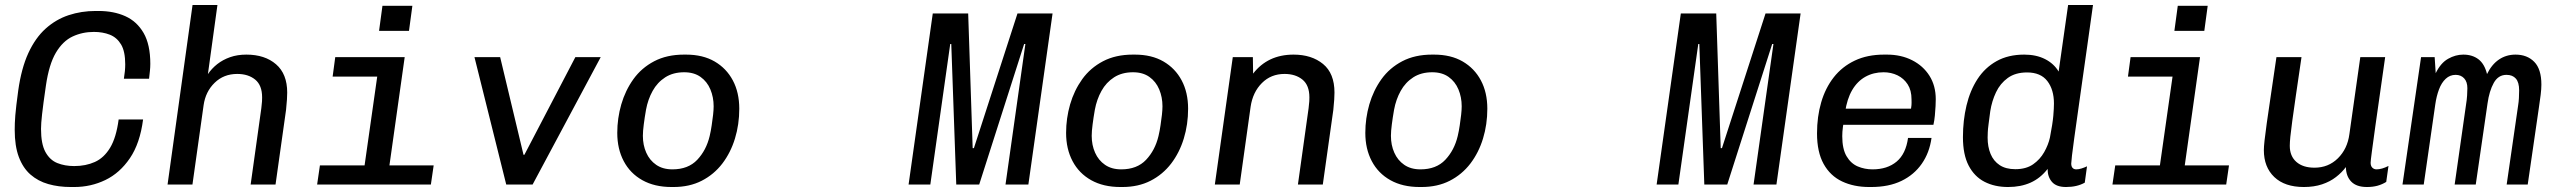

<svg xmlns="http://www.w3.org/2000/svg" viewBox="-20 -740 10240 770"><path d="M263.8 10Q214.8 10 173.6 -1.8Q132.5 -13.5 102.2 -40Q72 -66.5 55.5 -110.5Q39 -154.5 39 -219.2Q39 -232.8 39.5 -246.4Q40 -260 41.4 -277.5Q42.8 -295 45.6 -318.6Q48.5 -342.2 53 -376.2Q65.5 -465.8 93.6 -527Q121.8 -588.2 163 -625.2Q204.2 -662.2 255.2 -679.1Q306.2 -696 363.5 -696H375Q436 -696 482.5 -675.1Q529 -654.2 555.9 -607.8Q582.8 -561.2 582.8 -484Q582.8 -470 581.2 -455.2Q579.8 -440.5 577.8 -424.2H476.8Q479.5 -440.5 480.9 -455Q482.2 -469.5 482.2 -482.2Q482.2 -533.8 465.6 -561.6Q449 -589.5 420.6 -600.8Q392.2 -612 356.5 -612Q310.5 -612 271.1 -593.6Q231.8 -575.2 204.1 -528.6Q176.5 -482 164.2 -397.2Q153 -320.8 148.8 -282.4Q144.5 -244 144.5 -223.2Q144.5 -163 162.1 -130.6Q179.8 -98.2 209.8 -86.1Q239.8 -74 277.5 -74Q324 -74 360.6 -90.5Q397.2 -107 421.8 -147.8Q446.2 -188.5 455.8 -260.8H553.8Q541.5 -165.2 501 -105.6Q460.5 -46 402.4 -18Q344.2 10 277.8 10Z M652 0 752.2 -720H852L813.8 -442.8Q828.8 -465 851.2 -482.8Q873.8 -500.5 903 -510.8Q932.2 -521 968 -521Q1042.2 -521 1087 -482.2Q1131.8 -443.5 1131.8 -368.8Q1131.8 -359 1130.8 -340.8Q1129.8 -322.5 1127.2 -299.5L1085 0H985.2L1028 -306Q1030.2 -322 1030.8 -333.8Q1031.2 -345.5 1031.2 -349.5Q1031.2 -398 1003.4 -420.8Q975.5 -443.5 931.5 -443.5Q877.2 -443.5 840.8 -408Q804.2 -372.5 796.5 -317.8L751.8 0Z M1431.2 0 1492.8 -432.8H1314L1324.5 -511H1603L1531 0ZM1251.8 0 1263 -76.8H1719.2L1708 0ZM1500.2 -616.2 1513.8 -716.8H1633.8L1620.2 -616.2Z M2010.2 0 1882.8 -511H1985.8L2079.5 -119.2H2083L2287.5 -511H2389.2L2116 0Z M2673.2 10Q2605 10 2556.1 -17.4Q2507.2 -44.8 2481.4 -93.8Q2455.5 -142.8 2455.5 -207Q2455.5 -265.5 2471.6 -321.4Q2487.8 -377.2 2520.2 -422.5Q2552.8 -467.8 2603.6 -494.4Q2654.5 -521 2723 -521H2731.5Q2798.5 -521 2845.9 -493.5Q2893.2 -466 2919 -417.5Q2944.8 -369 2944.8 -304Q2944.8 -241 2927.5 -184.4Q2910.2 -127.8 2876.8 -84Q2843.2 -40.2 2794.2 -15.1Q2745.2 10 2681 10ZM2676.5 -60.8Q2740 -60.8 2776.2 -99.1Q2812.5 -137.5 2826 -194.2Q2831 -215.2 2834.2 -237.5Q2837.5 -259.8 2839.8 -279.6Q2842 -299.5 2842 -313.8Q2842 -350.2 2828.9 -381.5Q2815.8 -412.8 2789.5 -431.5Q2763.2 -450.2 2723.8 -450.2Q2679.5 -450.2 2647.9 -429.9Q2616.2 -409.5 2597.4 -375.5Q2578.5 -341.5 2570.8 -300Q2565.2 -268 2561.8 -241.1Q2558.2 -214.2 2558.2 -195.2Q2558.2 -158 2571.8 -127.6Q2585.2 -97.2 2611.6 -79Q2638 -60.8 2676.5 -60.8Z M3623.8 0 3720.8 -686H3862.8L3880.8 -146H3885.8L4060.5 -686H4201.2L4104.2 0H4012.5L4092.2 -563.5H4087.2L3907 0H3815L3795 -563.5H3790.8L3711 0Z M4473.2 10Q4405 10 4356.1 -17.4Q4307.2 -44.8 4281.4 -93.8Q4255.5 -142.8 4255.5 -207Q4255.5 -265.5 4271.6 -321.4Q4287.8 -377.2 4320.2 -422.5Q4352.8 -467.8 4403.6 -494.4Q4454.5 -521 4523 -521H4531.5Q4598.5 -521 4645.9 -493.5Q4693.2 -466 4719 -417.5Q4744.8 -369 4744.8 -304Q4744.8 -241 4727.5 -184.4Q4710.2 -127.8 4676.8 -84Q4643.2 -40.2 4594.2 -15.1Q4545.2 10 4481 10ZM4476.5 -60.8Q4540 -60.8 4576.2 -99.1Q4612.5 -137.5 4626 -194.2Q4631 -215.2 4634.2 -237.5Q4637.5 -259.8 4639.8 -279.6Q4642 -299.5 4642 -313.8Q4642 -350.2 4628.9 -381.5Q4615.8 -412.8 4589.5 -431.5Q4563.2 -450.2 4523.8 -450.2Q4479.5 -450.2 4447.9 -429.9Q4416.2 -409.5 4397.4 -375.5Q4378.5 -341.5 4370.8 -300Q4365.2 -268 4361.8 -241.1Q4358.2 -214.2 4358.2 -195.2Q4358.2 -158 4371.8 -127.6Q4385.2 -97.2 4411.6 -79Q4438 -60.8 4476.5 -60.8Z M4852 0 4924 -511H5004.5L5005.5 -444.8Q5034.5 -482.5 5075.1 -501.8Q5115.8 -521 5167.8 -521Q5240.2 -521 5286 -483.4Q5331.8 -445.8 5331.8 -368.8Q5331.8 -359 5330.8 -340.8Q5329.8 -322.5 5327.2 -299.5L5285 0H5185.2L5228 -306Q5230.2 -322 5230.8 -333.8Q5231.2 -345.5 5231.2 -349.5Q5231.2 -398 5203.4 -420.8Q5175.5 -443.5 5131.5 -443.5Q5077.2 -443.5 5040.8 -407Q5004.2 -370.5 4995.5 -312L4951.8 0Z M5673.2 10Q5605 10 5556.1 -17.4Q5507.2 -44.8 5481.4 -93.8Q5455.5 -142.8 5455.5 -207Q5455.5 -265.5 5471.6 -321.4Q5487.8 -377.2 5520.2 -422.5Q5552.8 -467.8 5603.6 -494.4Q5654.5 -521 5723 -521H5731.5Q5798.5 -521 5845.9 -493.5Q5893.2 -466 5919 -417.5Q5944.8 -369 5944.8 -304Q5944.8 -241 5927.5 -184.4Q5910.2 -127.8 5876.8 -84Q5843.2 -40.2 5794.2 -15.1Q5745.2 10 5681 10ZM5676.5 -60.8Q5740 -60.8 5776.2 -99.1Q5812.5 -137.5 5826 -194.2Q5831 -215.2 5834.2 -237.5Q5837.5 -259.8 5839.8 -279.6Q5842 -299.5 5842 -313.8Q5842 -350.2 5828.9 -381.5Q5815.8 -412.8 5789.5 -431.5Q5763.2 -450.2 5723.8 -450.2Q5679.5 -450.2 5647.9 -429.9Q5616.2 -409.5 5597.4 -375.5Q5578.5 -341.5 5570.8 -300Q5565.2 -268 5561.8 -241.1Q5558.2 -214.2 5558.2 -195.2Q5558.2 -158 5571.8 -127.6Q5585.2 -97.2 5611.6 -79Q5638 -60.8 5676.5 -60.8Z M6623.8 0 6720.8 -686H6862.8L6880.8 -146H6885.8L7060.5 -686H7201.2L7104.2 0H7012.5L7092.2 -563.5H7087.2L6907 0H6815L6795 -563.5H6790.8L6711 0Z M7476.2 10Q7414.8 10 7367.4 -12.4Q7320 -34.8 7293.5 -82.6Q7267 -130.5 7267 -205Q7267 -272.5 7283.8 -329.8Q7300.5 -387 7334.1 -430Q7367.8 -473 7418.4 -497Q7469 -521 7535.8 -521H7547.5Q7604 -521 7648.4 -498.5Q7692.8 -476 7718 -436Q7743.2 -396 7743.2 -342Q7743.2 -332.2 7742.4 -314.4Q7741.5 -296.5 7739.6 -276.6Q7737.8 -256.8 7733.8 -239.5H7328.5L7377.2 -273.8Q7373.2 -250.2 7370.8 -230.5Q7368.2 -210.8 7368.2 -194Q7368.2 -142.8 7385.4 -113.6Q7402.5 -84.5 7430.2 -72.6Q7458 -60.8 7489.5 -60.8Q7549 -60.8 7586.1 -91.8Q7623.2 -122.8 7632 -186.8H7726.2Q7718 -127.5 7687.2 -83.4Q7656.5 -39.2 7605.8 -14.6Q7555 10 7484.2 10ZM7379.5 -289.8 7337.8 -304.2H7644Q7646.5 -320.2 7646.2 -327.8Q7646 -335.2 7646 -341.5Q7646 -377.8 7630.6 -401.6Q7615.2 -425.5 7589.8 -437.9Q7564.2 -450.2 7534 -450.2Q7493.5 -450.2 7461.1 -432.2Q7428.8 -414.2 7408 -378.8Q7387.2 -343.2 7379.5 -289.8Z M8033.5 10Q7979.2 10 7938.6 -11Q7898 -32 7875.1 -76Q7852.2 -120 7852.2 -190Q7852.2 -257 7866.5 -317Q7880.8 -377 7910.6 -422.9Q7940.5 -468.8 7987.2 -494.9Q8034 -521 8098 -521Q8146.2 -521 8181.6 -503Q8217 -485 8236 -453L8274 -720H8373.8Q8362 -635.5 8351 -557.5Q8340 -479.5 8330.2 -410.8Q8320.5 -342 8312.5 -285Q8304.5 -228 8298.5 -185.2Q8292.5 -142.5 8289.5 -116.5Q8286.5 -90.5 8286.5 -84Q8286.5 -72.8 8291.8 -66.8Q8297 -60.8 8307 -60.8Q8316.5 -60.8 8328.1 -64.5Q8339.8 -68.2 8349.8 -73L8340.8 -7.5Q8310 10 8265.5 10Q8227 10 8209.2 -10.5Q8191.5 -31 8191.8 -62.5Q8162.8 -25.2 8123.5 -7.6Q8084.2 10 8033.5 10ZM8062.2 -61.5Q8105.5 -61.5 8133.5 -81Q8161.5 -100.5 8178 -129.8Q8194.5 -159 8201 -188Q8212 -244.8 8214.6 -275.4Q8217.2 -306 8217.2 -324.8Q8217.2 -380.5 8190.6 -415Q8164 -449.5 8109.2 -449.5Q8062.8 -449.5 8032.1 -427.4Q8001.5 -405.2 7984.9 -370Q7968.2 -334.8 7961.8 -294.2Q7957.5 -261.5 7954.9 -241.6Q7952.2 -221.8 7951.8 -209.5Q7951.2 -197.2 7951.2 -188Q7951.2 -151.2 7963.1 -122.6Q7975 -94 7999.5 -77.8Q8024 -61.5 8062.2 -61.5Z M8631.2 0 8692.8 -432.8H8514L8524.5 -511H8803L8731 0ZM8451.8 0 8463 -76.8H8919.2L8908 0ZM8700.2 -616.2 8713.8 -716.8H8833.8L8820.2 -616.2Z M9219.5 10Q9142.8 10 9100.9 -30Q9059 -70 9059 -138Q9059 -151 9061.8 -176.8Q9064.5 -202.5 9070.6 -245.4Q9076.8 -288.2 9086.4 -353.8Q9096 -419.2 9109.5 -511H9210Q9196.5 -419.2 9187.4 -356.8Q9178.2 -294.2 9172.9 -254.4Q9167.5 -214.5 9165.2 -191.6Q9163 -168.8 9163 -155.2Q9163 -113.8 9189.5 -90.6Q9216 -67.5 9262 -67.5Q9317.8 -67.5 9356 -105.2Q9394.2 -143 9402 -201.8L9445.8 -511H9545.5Q9535.2 -436.5 9524.6 -364Q9514 -291.5 9505.8 -231.8Q9497.5 -172 9492.4 -133.6Q9487.2 -95.2 9487.2 -87.2Q9487.2 -74.5 9494 -67.6Q9500.8 -60.8 9510.8 -60.8Q9532 -60.8 9558.8 -74.5L9549.8 -10.5Q9533.8 -0.5 9514.9 4.8Q9496 10 9472.2 10Q9430.5 10 9409.5 -11.6Q9388.5 -33.2 9388 -70Q9371.8 -48.2 9348.1 -29.9Q9324.5 -11.5 9292.4 -0.8Q9260.2 10 9219.5 10Z M9615 0 9689.5 -511H9744L9748.2 -446.5Q9768.2 -487.5 9797.9 -504.2Q9827.5 -521 9858.8 -521Q9895 -521 9919.5 -502.4Q9944 -483.8 9954 -443Q9973 -481.8 10002.1 -501.4Q10031.2 -521 10068.2 -521Q10115 -521 10143.5 -491.9Q10172 -462.8 10172 -400.8Q10172 -383.2 10169.1 -359.5Q10166.2 -335.8 10162 -308.2L10117.2 0H10032.8L10079 -319Q10081 -331 10081.9 -346.8Q10082.8 -362.5 10082.8 -377.8Q10082.8 -409.8 10069.6 -424.8Q10056.5 -439.8 10032 -439.8Q9999 -439.8 9981 -407.5Q9963 -375.2 9956 -325L9908.8 0H9824.2L9869.8 -320Q9873 -339.2 9874.1 -357Q9875.2 -374.8 9875.2 -386.2Q9875.2 -412 9862.2 -425.9Q9849.2 -439.8 9828.2 -439.8Q9805.2 -439.8 9788.4 -424.1Q9771.5 -408.5 9761.4 -381.5Q9751.2 -354.5 9746.5 -321.2L9700.2 0Z"/></svg>

Font: Chivo Mono Medium
Style: Italic
Weight: 500
Italic angle: -8.05°
Monospace: yes
Designer: Hector Gatti
Foundry: Omnibus-Type
Version: Version 1.008